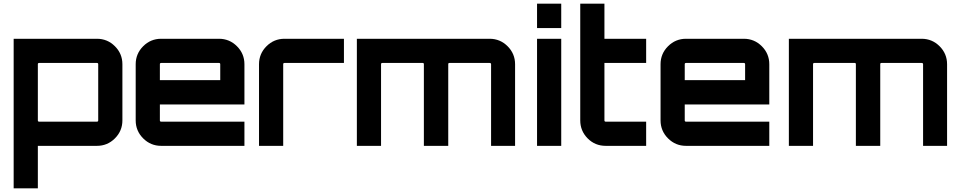

<svg xmlns="http://www.w3.org/2000/svg" viewBox="-20 -790 5217 1040"><path d="M505 -580Q562 -580 602.5 -539.5Q643 -499 643 -442V-138Q643 -81 602.5 -40.5Q562 0 505 0H185V230H54V-580ZM512 -138V-442Q512 -449 505 -449H192Q185 -449 185 -442V-138Q185 -131 192 -131H505Q512 -131 512 -138Z M1166 -580Q1223 -580 1263.5 -539.5Q1304 -499 1304 -442V-224H846V-138Q846 -131 853 -131H1304V0H853Q796 0 755.5 -40.5Q715 -81 715 -138V-442Q715 -499 755.5 -539.5Q796 -580 853 -580ZM846 -356H1173V-442Q1173 -449 1166 -449H853Q846 -449 846 -442Z M1521 -580H1843V-449H1521Q1514 -449 1514 -442V0H1383V-442Q1383 -499 1423.5 -539.5Q1464 -580 1521 -580Z M2632 -580Q2689 -580 2729.5 -539.5Q2770 -499 2770 -442V0H2640V-442Q2640 -449 2632 -449H2414Q2408 -449 2408 -442V0H2276V-442Q2276 -449 2270 -449H2051Q2044 -449 2044 -442V0H1913V-580Z M2889 0V-580H3020V0ZM2889 -770H3020V-638H2889Z M3480 -449H3254V-138Q3254 -131 3261 -131H3480V0H3261Q3203 0 3163 -40.5Q3123 -81 3123 -138V-770H3254V-580H3480Z M4009 -580Q4066 -580 4106.5 -539.5Q4147 -499 4147 -442V-224H3689V-138Q3689 -131 3696 -131H4147V0H3696Q3639 0 3598.5 -40.5Q3558 -81 3558 -138V-442Q3558 -499 3598.5 -539.5Q3639 -580 3696 -580ZM3689 -356H4016V-442Q4016 -449 4009 -449H3696Q3689 -449 3689 -442Z M4972 -580Q5029 -580 5069.5 -539.5Q5110 -499 5110 -442V0H4980V-442Q4980 -449 4972 -449H4754Q4748 -449 4748 -442V0H4616V-442Q4616 -449 4610 -449H4391Q4384 -449 4384 -442V0H4253V-580Z"/></svg>

Font: Orbitron
Style: Bold
Weight: 700
Designer: Matt McInerney
Foundry: Matt McInerney
Version: Version 001.001